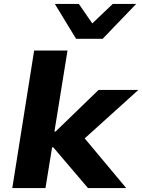

<svg xmlns="http://www.w3.org/2000/svg" viewBox="-20 -964 729 984"><path d="M43 0 155 -705H326L259 -290H265L485 -503H689L390 -233L393 -280L627 0H431L253 -209H247L213 0ZM370 -765 261 -944H384L453 -844L558 -944H678L506 -765Z"/></svg>

Font: Nunito Sans 7pt SemiExpanded ExtraBold
Style: Italic
Weight: 800
Width: 6
Italic angle: -9°
Designer: Vernon Adams
Foundry: Vernon Adams
Version: Version 3.101;gftools[0.9.27]